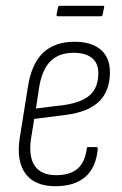

<svg xmlns="http://www.w3.org/2000/svg" viewBox="-20 -634 421 662"><path d="M171 8Q100 8 68 -35Q36 -78 48 -158L76 -333Q88 -413 128 -451.5Q168 -490 237 -490Q295 -490 327 -463Q359 -436 359 -385Q359 -321 322 -284.5Q285 -248 208 -238L98 -224L87 -156Q78 -94 100 -62Q122 -30 174 -30Q221 -30 247 -52Q273 -74 279 -121Q279 -127 285 -127H312Q318 -127 317 -120Q311 -56 274 -24Q237 8 171 8ZM104 -260 202 -272Q263 -281 291 -307Q319 -333 319 -382Q319 -417 296.5 -434.5Q274 -452 234 -452Q183 -452 154 -423Q125 -394 115 -333ZM180 -578Q174 -578 175 -584L180 -609Q181 -614 187 -614H334Q341 -614 339 -609L334 -584Q333 -578 328 -578Z"/></svg>

Font: Sofia Sans Condensed ExtraLight
Style: Italic
Weight: 250
Italic angle: -9°
Version: Version 4.100